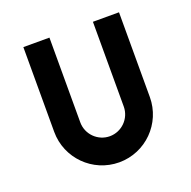

<svg xmlns="http://www.w3.org/2000/svg" viewBox="-112 -710 824 830"><g transform="rotate(-20 300.0 -295.0)"><path d="M400 -210C400 -155 355 -110 300 -110C245 -110 200 -155 200 -210V-600H80V-210C80 -89 178 10 300 10C422 10 520 -89 520 -210V-600H400Z"/></g></svg>

Font: Gauge Heavy
Style: Bold
Weight: 900
Designer: Daniel Pimley
Foundry: Daniel Pimley
Version: Version 1.003;PS 001.001;hotconv 1.0.56